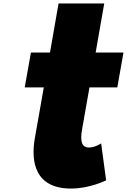

<svg xmlns="http://www.w3.org/2000/svg" viewBox="-20 -1076 739 1118"><path d="M271 -770H160L124 -567H235L183 -272C159 -136 182 22 394 22C504 22 598 -26 598 -26L569 -241C569 -241 533 -217 499 -217C457 -217 445 -251 458 -323L501 -567H663L699 -770H537L587 -1056H321Z"/></svg>

Font: Hussar Dziwak
Style: Kur
Weight: 400
Version: Version 1.022